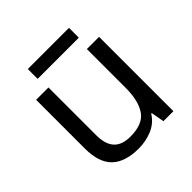

<svg xmlns="http://www.w3.org/2000/svg" viewBox="-181 -823 979 979"><g transform="rotate(-45 309.0 -333.5)"><path d="M533 -536V0H461L448 -71H444Q418 -29 372 -9.5Q326 10 274 10Q177 10 128 -36.5Q79 -83 79 -185V-536H168V-191Q168 -127 197 -95Q226 -63 287 -63Q376 -63 410.5 -113Q445 -163 445 -257V-536ZM457 -677V-606H160V-677Z"/></g></svg>

Font: Noto Sans Kawi
Style: Regular
Weight: 400
Designer: Fadhl Haqq
Version: Version 1.000